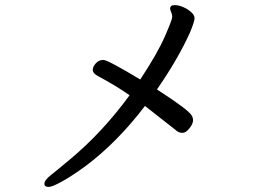

<svg xmlns="http://www.w3.org/2000/svg" viewBox="-20 -714 1040 756"><path d="M171.9 22Q154.8 22 154.8 9.8Q154.8 -4.4 180.4 -24.7Q206.1 -44.9 253.9 -85Q382.8 -191.9 490.2 -338.9Q436 -377 366.2 -414.1Q345.2 -425.3 345.2 -439Q345.2 -451.2 357.2 -464.6Q369.1 -478 387.2 -478Q404.3 -478 532.2 -400.9Q600.1 -503.9 629.2 -570.6Q658.2 -637.2 658.2 -647.2Q658.2 -657.2 654.1 -666Q649.9 -674.8 649.9 -680.2Q649.9 -694.3 668.9 -693.8Q683.1 -693.8 700.4 -686.5Q717.8 -679.2 731.9 -667Q746.1 -654.8 746.1 -642.1Q746.1 -629.9 728 -585.9Q681.2 -481.9 598.1 -361.8Q725.1 -279.8 734.9 -258.8Q739.7 -252 740.2 -240.2Q740.2 -227.1 726.1 -209Q711.9 -190.9 699.2 -190.9Q687 -190.9 678.2 -196.8Q623 -240.7 550.8 -296.9Q441.9 -153.8 316.9 -60.1Q261.7 -20 223.4 1Q185.1 22 171.9 22Z"/></svg>

Font: LXGW WenKai Screen R
Style: Regular
Weight: 400
Designer: Fontworks Inc.
Version: Version 1.235;May 31, 2022